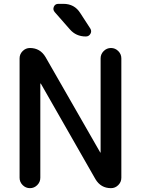

<svg xmlns="http://www.w3.org/2000/svg" viewBox="-20 -980 734 1000"><path d="M82 -54V-676Q82 -698 98 -714Q114 -730 136 -730Q189 -730 217 -683L502 -186Q502 -185 503 -185Q504 -185 504 -186V-676Q504 -698 520 -714Q536 -730 558 -730Q580 -730 596 -714Q612 -698 612 -676V-54Q612 -32 596 -16Q580 0 558 0Q505 0 477 -47L193 -544Q193 -545 191 -545Q190 -545 190 -544V-54Q190 -32 174 -16Q158 0 136 0Q114 0 98 -16Q82 -32 82 -54ZM310 -960Q368 -960 398 -912L450 -832Q459 -818 451 -804Q443 -790 427 -790Q376 -790 344 -827L265 -917Q254 -930 260.5 -945Q267 -960 284 -960Z"/></svg>

Font: Rounded Mplus 1c Medium
Style: Regular
Weight: 500
Version: Version 1.059.20150529